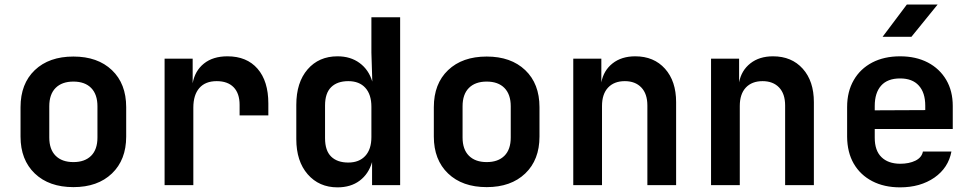

<svg xmlns="http://www.w3.org/2000/svg" viewBox="-20 -805 4234 835"><path d="M299.3 8.8Q193.4 8.8 131.3 -50.5Q69.3 -109.9 69.3 -210.9V-338.9Q69.3 -440.9 131.3 -500Q193.4 -559.1 299.3 -559.1Q404.8 -559.1 466.8 -500Q528.8 -440.9 528.8 -338.9V-210.9Q528.8 -109.9 466.8 -50.5Q404.8 8.8 299.3 8.8ZM299.3 -100.1Q348.6 -100.1 376.2 -127.4Q403.8 -154.8 403.8 -207V-342.8Q403.8 -394.5 376.5 -422.4Q349.1 -450.2 299.3 -450.2Q249.5 -450.2 221.9 -422.6Q194.3 -395 194.3 -342.8V-207Q194.3 -155.3 221.9 -127.7Q249.5 -100.1 299.3 -100.1Z M695.8 0V-549.8H817.9V-442.9Q827.6 -497.1 866.9 -528.6Q906.2 -560.1 969.2 -560.1Q1053.2 -560.1 1100.1 -506.1Q1147 -452.1 1147 -355V-303.2H1022V-349.1Q1022 -398.9 996.1 -425.5Q970.2 -452.1 922.4 -452.1Q873 -452.1 846.9 -422.1Q820.8 -392.1 820.8 -336.9V0Z M1447.8 9.8Q1367.7 9.8 1318.1 -47.1Q1268.6 -104 1268.6 -200.2V-349.1Q1268.6 -446.3 1317.6 -503.2Q1366.7 -560.1 1447.8 -560.1Q1504.4 -560.1 1543.9 -531Q1583.5 -502 1599.1 -450.2L1595.2 -576.2V-730H1720.2V0H1598.1V-100.1Q1583 -48.3 1544.2 -19.3Q1505.4 9.8 1447.8 9.8ZM1494.6 -98.1Q1542 -98.1 1568.6 -127Q1595.2 -155.8 1595.2 -209V-340.8Q1595.2 -394 1568.8 -423.1Q1542.5 -452.1 1494.6 -452.1Q1446.8 -452.1 1420.2 -426Q1393.6 -399.9 1393.6 -346.2V-204.1Q1393.6 -149.9 1420.2 -124Q1446.8 -98.1 1494.6 -98.1Z M2096.7 8.8Q1990.7 8.8 1928.7 -50.5Q1866.7 -109.9 1866.7 -210.9V-338.9Q1866.7 -440.9 1928.7 -500Q1990.7 -559.1 2096.7 -559.1Q2202.1 -559.1 2264.2 -500Q2326.2 -440.9 2326.2 -338.9V-210.9Q2326.2 -109.9 2264.2 -50.5Q2202.1 8.8 2096.7 8.8ZM2096.7 -100.1Q2146 -100.1 2173.6 -127.4Q2201.2 -154.8 2201.2 -207V-342.8Q2201.2 -394.5 2173.8 -422.4Q2146.5 -450.2 2096.7 -450.2Q2046.9 -450.2 2019.3 -422.6Q1991.7 -395 1991.7 -342.8V-207Q1991.7 -155.3 2019.3 -127.7Q2046.9 -100.1 2096.7 -100.1Z M2473.1 0V-549.8H2595.2V-446.8Q2605 -498.5 2644 -529.3Q2683.1 -560.1 2742.7 -560.1Q2823.7 -560.1 2872.1 -506.1Q2920.4 -452.1 2920.4 -360.8V0H2795.4V-346.2Q2795.4 -397 2769 -424.6Q2742.7 -452.1 2697.3 -452.1Q2650.9 -452.1 2624.5 -424.1Q2598.1 -396 2598.1 -344.2V0Z M3072.3 0V-549.8H3194.3V-446.8Q3204.1 -498.5 3243.2 -529.3Q3282.2 -560.1 3341.8 -560.1Q3422.9 -560.1 3471.2 -506.1Q3519.5 -452.1 3519.5 -360.8V0H3394.5V-346.2Q3394.5 -397 3368.2 -424.6Q3341.8 -452.1 3296.4 -452.1Q3250 -452.1 3223.6 -424.1Q3197.3 -396 3197.3 -344.2V0Z M3818.4 -645 3923.8 -785.2H4057.6L3943.8 -645ZM3894.5 9.8Q3825.2 9.8 3773.4 -17.1Q3721.7 -43.9 3692.9 -93.3Q3664.6 -142.6 3664.1 -210V-339.8Q3664.1 -406.7 3692.9 -456.5Q3721.2 -505.9 3773.4 -533.2Q3825.2 -560.1 3894.5 -560.1Q3963.4 -560.1 4015.1 -533.2Q4066.4 -506.3 4095.2 -457.5Q4123.5 -409.2 4123.5 -344.2V-244.1H3784.2V-206.1Q3784.2 -149.9 3813.5 -121.6Q3842.3 -93.3 3894.5 -92.8Q3933.6 -92.8 3961.4 -106.4Q3988.8 -120.1 3993.7 -146H4117.7Q4104.5 -75.2 4043.9 -32.7Q3982.4 9.8 3894.5 9.8ZM3784.2 -344.2V-325.2L4003.9 -326.2V-345.2Q4003.9 -402.3 3975.6 -433.1Q3947.8 -463.9 3894.5 -463.9Q3839.8 -463.9 3812 -432.6Q3784.2 -401.4 3784.2 -344.2Z"/></svg>

Font: UDEV Gothic 35
Style: Bold
Weight: 700
Version: v2.1.0; ttfautohint (v1.8.4.7-5d5b-dirty) -l 6 -r 45 -G 200 